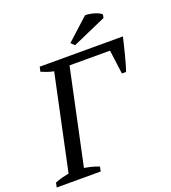

<svg xmlns="http://www.w3.org/2000/svg" viewBox="-228 -956 947 1066"><g transform="rotate(-20 246.0 -422.5)"><path d="M102.1 -50.3Q125 -46.4 146.5 -41Q168 -35.6 188.5 -27.3L182.6 0H-77.1L-71.3 -27.3Q-49.8 -35.6 -29.3 -41Q-8.8 -46.4 11.2 -50.3L130.4 -611.3Q111.8 -614.7 93.8 -620.8Q75.7 -627 57.6 -634.8L63.5 -662.6H555.2Q550.8 -643.6 544.7 -618.7Q538.6 -593.8 532 -567.6Q525.4 -541.5 518.3 -516.4Q511.2 -491.2 503.9 -471.2H479.5L460.9 -612.8H221.7ZM397.5 -844.7Q405.8 -845.7 420.2 -843.5Q434.6 -841.3 449.2 -837.2Q463.9 -833 476.1 -827.1Q488.3 -821.3 492.7 -814.5L488.8 -795.4L289.1 -707.5L268.6 -727.5Z"/></g></svg>

Font: PT Astra Serif
Style: Italic
Weight: 400
Italic angle: -16°
Designer: A.Korolkova, I. Chaeva
Foundry: ParaType Ltd
Version: Version 1.001